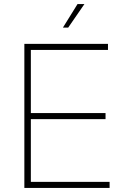

<svg xmlns="http://www.w3.org/2000/svg" viewBox="-20 -926 640 946"><path d="M100 0V-710H512V-680H132V-369H500V-339H132V-30H520V0ZM290 -790 362 -906H396L316 -790Z"/></svg>

Font: Geist Mono Thin
Style: Regular
Weight: 100
Monospace: yes
Designer: Basement.studio, Andrés Briganti, Mateo Zaragoza
Foundry: Basement.studio, Vercel, Andrés Briganti, Guido Ferreyra, Mateo Zaragoza
Version: Version 1.500; ttfautohint (v1.8.4.7-5d5b)